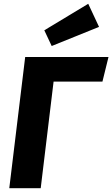

<svg xmlns="http://www.w3.org/2000/svg" viewBox="-20 -994 593 1014"><path d="M553 -693 521 -563H263L195 0H29L113 -693ZM214 -834 446 -974 503 -852 253 -751Z"/></svg>

Font: Szlgxwxxxixliatcpuztgldltzi
Style: Regular
Weight: 700
Italic angle: -8°
Designer: Carrois Corporate & Edenspiekermann
Foundry: Carrois Corporate GbR & Edenspiekermann AG
Version: Version 2.001